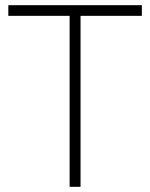

<svg xmlns="http://www.w3.org/2000/svg" viewBox="-20 -719 578 739"><path d="M12 -699V-658H248V0H290V-658H526V-699Z"/></svg>

Font: Montserrat Custom ExtraLight
Style: Regular
Weight: 300
Designer: Julieta Ulanovsky
Foundry: Julieta Ulanovsky
Version: Version 7.200